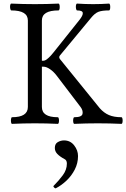

<svg xmlns="http://www.w3.org/2000/svg" viewBox="-20 -686 702 1068"><path d="M47 3Q43 3 41.5 -6Q40 -15 41.5 -24.5Q43 -34 47 -34Q135 -34 135 -91V-572Q135 -628 43 -628Q39 -628 37 -637.5Q35 -647 36.5 -656.5Q38 -666 43 -666Q109 -663 174 -663Q241 -663 305 -666Q310 -666 311.5 -656.5Q313 -647 311.5 -637.5Q310 -628 305 -628Q213 -628 213 -572V-348H220Q230 -348 241 -356.5Q252 -365 262.5 -376.5Q273 -388 279 -396L421 -574Q442 -600 440.5 -614Q439 -628 409 -628Q405 -628 403 -637.5Q401 -647 402.5 -656.5Q404 -666 409 -666Q454 -663 498 -663Q543 -663 586 -666Q591 -666 592.5 -656.5Q594 -647 592.5 -637.5Q591 -628 586 -628Q547 -628 527 -620Q507 -612 486 -586L313 -377Q306 -368 313 -358L535 -84Q558 -58 586 -46Q614 -34 655 -34Q660 -34 661.5 -24.5Q663 -15 661.5 -6Q660 3 655 3Q591 0 524 0Q459 0 394 3Q389 3 387.5 -6Q386 -15 387.5 -24.5Q389 -34 394 -34Q435 -34 439 -52.5Q443 -71 428 -91L297 -263Q279 -287 258.5 -301Q238 -315 222 -315H213V-91Q213 -34 301 -34Q306 -34 307.5 -24.5Q309 -15 307.5 -6Q306 3 301 3Q238 0 174 0Q112 0 47 3ZM291 361Q287 363 281 357Q275 351 278 348Q307 319 329.5 288.5Q352 258 352 224Q352 205 339 199Q313 185 299 170.5Q285 156 285 137Q285 114 301.5 104.5Q318 95 336 95Q371 95 392.5 122.5Q414 150 414 182Q414 222 396 257Q378 292 350 318.5Q322 345 291 361Z"/></svg>

Font: Junicode
Style: Regular
Weight: 400
Designer: Peter S. Baker
Version: Version 2.100; ttfautohint (v1.8.4)